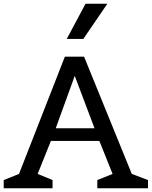

<svg xmlns="http://www.w3.org/2000/svg" viewBox="-30 -1010 814 1030"><path d="M764 0H492V-44L574 -77L503 -254H243L172 -77L252 -44V0H-10V-44L72 -77L318 -706H421L677 -77L764 -44ZM477 -322 371 -603 269 -322ZM417 -801H328L429 -990H546Z"/></svg>

Font: Belgrano
Style: Regular
Weight: 400
Designer: Daniel Hernandez
Foundry: Daniel Hernndez
Version: Version 1.003